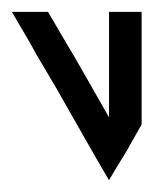

<svg xmlns="http://www.w3.org/2000/svg" viewBox="-20 -628 259 324"><path d="M0 -608 31 -555 42 -535 74 -481 136 -372 151 -346 164 -324 177 -346 193 -372 219 -418V-481V-524V-535V-555V-608H164V-555V-535V-481V-430L136 -479L135 -481L104 -535L92 -555L61 -608Z"/></svg>

Font: ABC-Triangle-Monogram
Style: Regular
Weight: 400
Designer: Sadat Fauzi
Foundry: Intuisi Creative
Version: Version 001.000